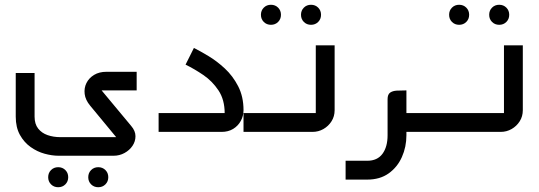

<svg xmlns="http://www.w3.org/2000/svg" viewBox="-20 -553 2258 805"><path d="M224 232Q206 232 194 220Q182 208 182 190Q182 172 194 160Q206 148 224 148Q242 148 254 160Q266 172 266 190Q266 208 254 220Q242 232 224 232ZM392 232Q374 232 362 220Q350 208 350 190Q350 172 362 160Q374 148 392 148Q410 148 422 160Q434 172 434 190Q434 208 422 220Q410 232 392 232Z M226 100Q198 100 167 91.5Q136 83 108.5 63.5Q81 44 63.5 12.5Q46 -19 46 -64V-247H125V-64Q125 -33 140 -14Q155 5 179.5 13.5Q204 22 233 22H476Q476 25 476.5 28Q477 31 477 34L358 -110Q338 -134 335 -159Q332 -184 342.5 -205Q353 -226 374.5 -239Q396 -252 426 -252H553V-174H394Q395 -177 395 -180Q395 -183 396 -186L530 -25Q548 -4 548 18Q548 40 535.5 58.5Q523 77 502 88.5Q481 100 456 100Z M645 0V-79H932Q929 -79 927 -78.5Q925 -78 922 -78Q922 -135 896 -174Q870 -213 832.5 -238.5Q795 -264 758 -282L793 -352Q819 -339 854 -318Q889 -297 922.5 -266Q956 -235 978.5 -191.5Q1001 -148 1001 -91Q1001 -67 989.5 -46Q978 -25 957.5 -12.5Q937 0 909 0Z M1116 -449Q1098 -449 1086 -461Q1074 -473 1074 -491Q1074 -509 1086 -521Q1098 -533 1116 -533Q1134 -533 1146 -521Q1158 -509 1158 -491Q1158 -473 1146 -461Q1134 -449 1116 -449ZM1284 -449Q1266 -449 1254 -461Q1242 -473 1242 -491Q1242 -509 1254 -521Q1266 -533 1284 -533Q1302 -533 1314 -521Q1326 -509 1326 -491Q1326 -473 1314 -461Q1302 -449 1284 -449Z M1001 0V-79H1313Q1311 -76 1308.5 -73.5Q1306 -71 1304 -68V-363H1383V-91Q1383 -65 1370 -44.5Q1357 -24 1336 -12Q1315 0 1290 0Z M1667 0V-79H1806V0ZM1429 200V121H1520Q1562 121 1583.5 92Q1605 63 1605 14V-137Q1605 -157 1615.5 -164.5Q1626 -172 1643.5 -173Q1661 -174 1684 -174V14Q1684 63 1665 105.5Q1646 148 1609.5 174Q1573 200 1520 200Z M1905 -449Q1887 -449 1875 -461Q1863 -473 1863 -491Q1863 -509 1875 -521Q1887 -533 1905 -533Q1923 -533 1935 -521Q1947 -509 1947 -491Q1947 -473 1935 -461Q1923 -449 1905 -449ZM2073 -449Q2055 -449 2043 -461Q2031 -473 2031 -491Q2031 -509 2043 -521Q2055 -533 2073 -533Q2091 -533 2103 -521Q2115 -509 2115 -491Q2115 -473 2103 -461Q2091 -449 2073 -449Z M1790 0V-79H2102Q2100 -76 2097.5 -73.5Q2095 -71 2093 -68V-363H2172V-91Q2172 -65 2159 -44.5Q2146 -24 2125 -12Q2104 0 2079 0Z"/></svg>

Font: Mada
Style: Regular
Weight: 400
Designer: Khaled Hosny
Version: Version 1.5